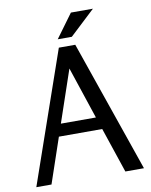

<svg xmlns="http://www.w3.org/2000/svg" viewBox="-97 -976 825 1047"><g transform="rotate(-10 315.5 -452.5)"><path d="M362 -728 614 0H511L427 -250H187L102 0H18L271 -728ZM308 -606 210 -318H404ZM369 -905H491L351 -774H273Z"/></g></svg>

Font: Rosario Light Light
Style: Regular
Weight: 300
Version: Version 1.101; ttfautohint (v1.8.1.43-b0c9)